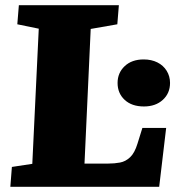

<svg xmlns="http://www.w3.org/2000/svg" viewBox="-20 -723 687 743"><path d="M26 -77 105 -89 130 -612 47 -629 53 -703H440L434 -629L331 -611L307 -90H399Q423 -90 444.5 -94Q466 -98 483.5 -114.5Q501 -131 512 -167L531 -228H623L596 0H20ZM435 -402Q435 -441 462.5 -467Q490 -493 536 -493Q566 -493 589 -481.5Q612 -470 625 -449Q638 -428 638 -402Q638 -362 610 -336.5Q582 -311 537 -311Q490 -311 462.5 -336.5Q435 -362 435 -402Z"/></svg>

Font: Literata 18pt ExtraBold
Style: Italic
Weight: 800
Italic angle: -2°
Designer: Latin by Veronika Burian and Jose Scaglione. Greek by Irene Vlachou. Cyrillic by Vera Evstafieva
Foundry: TypeTogether
Version: Version 3.103;gftools[0.9.29]